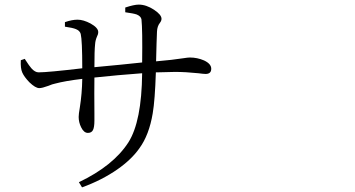

<svg xmlns="http://www.w3.org/2000/svg" viewBox="-20 -769 1540 833"><path d="M335.9 43.9 322.3 21.5Q471.7 -49.8 537.1 -151.4Q594.7 -242.2 596.7 -451.2Q490.2 -443.4 389.6 -432.6Q388.7 -374 389.6 -277.3Q389.6 -252.9 389.6 -246.1Q389.6 -216.8 383.3 -204.6Q377 -192.4 361.3 -192.4Q343.8 -192.4 332 -216.8Q321.3 -238.3 321.3 -261.7Q321.3 -274.4 326.2 -301.8Q335.9 -362.3 336.9 -426.8Q262.7 -418 218.8 -406.2Q208 -404.3 189.5 -396.5Q163.1 -386.7 150.4 -386.7Q133.8 -386.7 107.4 -412.1Q85 -435.5 76.7 -454.1Q68.4 -472.7 70.3 -507.8L87.9 -513.7Q88.9 -512.7 89.8 -509.8Q107.4 -482.4 116.2 -472.7Q131.8 -455.1 147.5 -455.1Q186.5 -455.1 336.9 -472.7Q336.9 -594.7 330.1 -622.1Q326.2 -635.7 309.6 -642.6Q295.9 -648.4 261.7 -653.3V-672.9Q292 -683.6 316.4 -683.6Q341.8 -683.6 373 -667Q406.2 -648.4 406.2 -629.9Q406.2 -620.1 400.4 -609.4Q393.6 -593.8 392.6 -577.1Q389.6 -550.8 389.6 -477.5Q507.8 -488.3 596.7 -498Q598.6 -640.6 593.8 -684.6Q591.8 -698.2 573.2 -706.1Q559.6 -710.9 523.4 -715.8V-736.3Q561.5 -749 582 -749Q614.3 -749 648.4 -726.6Q680.7 -705.1 680.7 -687.5Q680.7 -678.7 673.8 -669.9Q662.1 -655.3 661.1 -631.8Q661.1 -616.2 659.2 -580.1Q658.2 -527.3 657.2 -502.9Q727.5 -508.8 777.3 -516.6Q794.9 -519.5 803.7 -519.5Q835.9 -519.5 865.2 -506.8Q896.5 -492.2 896.5 -470.7Q896.5 -448.2 872.1 -448.2Q863.3 -448.2 840.8 -451.2Q786.1 -457 739.3 -457Q716.8 -457 662.1 -455.1Q658.2 -455.1 656.2 -455.1Q652.3 -334 642.6 -277.3Q627 -183.6 585 -126Q550.8 -77.1 489.3 -34.2Q421.9 12.7 335.9 43.9Z"/></svg>

Font: Bpmf Zihi Box R
Style: R
Weight: 400
Foundry: But Ko
Version: Version 1.320